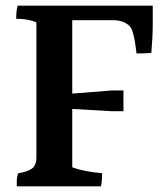

<svg xmlns="http://www.w3.org/2000/svg" viewBox="-20 -702 579 675"><path d="M517 -682Q517 -661 517 -617Q517 -573 512 -516Q492 -514 460 -514Q451 -595 436 -610Q415 -631 378 -631H234V-373L374 -384H414V-311H374L234 -319V-114Q273 -99 339 -93Q339 -64 335 -47H39Q39 -53 39 -66Q39 -79 44 -93Q77 -98 92.5 -109.5Q108 -121 108 -149V-623Q81 -636 37 -636Q37 -666 42 -682Z"/></svg>

Font: Halant Semibold
Style: Regular
Weight: 600
Version: Version 1.100;PS 1.0;hotconv 1.0.78;makeotf.lib2.5.61930; tt